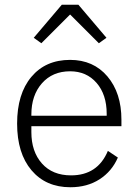

<svg xmlns="http://www.w3.org/2000/svg" viewBox="-20 -776 583 808"><path d="M240 -756H310L428 -617L396 -594L275 -715L154 -594L122 -617ZM276 12Q173 12 112.5 -59.5Q52 -131 52 -256Q52 -381 112 -452.5Q172 -524 275 -524Q373 -524 432 -454.5Q491 -385 491 -272V-245H112V-220Q112 -138 156.5 -88Q201 -38 279 -38Q391 -38 434 -141L476 -113Q451 -55 399 -21.5Q347 12 276 12ZM275 -476Q201 -476 156.5 -425.5Q112 -375 112 -294V-289H429V-297Q429 -378 386.5 -427Q344 -476 275 -476Z"/></svg>

Font: IBM Plex Sans Light
Style: Regular
Weight: 300
Designer: Mike Abbink, Paul van der Laan, Pieter van Rosmalen
Foundry: Bold Monday
Version: Version 3.0